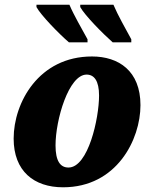

<svg xmlns="http://www.w3.org/2000/svg" viewBox="-20 -786 649 816"><path d="M459 -606H538V-619C513 -665 481 -721 462 -766H321V-756C340 -721 418 -642 459 -606ZM273 -606H352V-619C327 -665 294 -721 275 -766H135V-756C154 -721 231 -642 273 -606ZM248 10C476 10 577 -193 577 -339C577 -485 484 -546 371 -546C145 -546 38 -350 38 -197C38 -59 124 10 248 10ZM271 -74C236 -74 216 -102 216 -168C216 -277 272 -469 348 -469C380 -469 401 -443 401 -380C401 -283 355 -74 271 -74Z"/></svg>

Font: Noto Serif SemiCondensed Black
Style: Italic
Weight: 900
Width: 4
Italic angle: -12°
Designer: Monotype Design Team
Foundry: Monotype Imaging Inc.
Version: Version 2.014